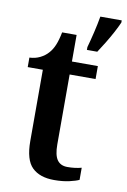

<svg xmlns="http://www.w3.org/2000/svg" viewBox="-87 -812 578 875"><g transform="rotate(10 202.0 -375.0)"><path d="M271 -613Q280 -645 289.5 -685Q299 -725 305 -760H404V-750Q395 -729 380.5 -702Q366 -675 349.5 -648Q333 -621 319 -600H271ZM226 10Q160 10 124.5 -24.5Q89 -59 89 -147V-476H19V-520Q46 -521 68 -532Q90 -543 104 -559Q119 -575 129 -599Q139 -623 146 -659H213V-536H333V-476H213V-152Q213 -103 228.5 -81Q244 -59 276 -59Q294 -59 310 -61Q326 -63 341 -67V-11Q327 -4 296.5 3Q266 10 226 10Z"/></g></svg>

Font: Noto Serif SemiCondensed SemiBold
Style: Regular
Weight: 600
Width: 4
Designer: Monotype Design Team
Foundry: Monotype Imaging Inc.
Version: Version 2.013; ttfautohint (v1.8.4.7-5d5b)